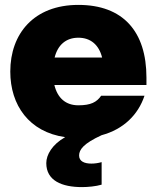

<svg xmlns="http://www.w3.org/2000/svg" viewBox="-20 -552 640 784"><path d="M315 212C338 212 372 209 395 202V110C381 114 367 116 353 116C325 116 303 107 303 83C303 59 321 34 395 0C484 -24 544 -83 570 -161H393C375 -135 351 -122 300 -122C249 -122 215 -151 202 -205H578V-235C578 -424 482 -532 300 -532C118 -532 22 -414 22 -260C22 -122 99 -13 246 8C193 38 169 80 169 114C169 186 233 212 315 212ZM203 -317C216 -369 250 -398 300 -398C350 -398 384 -369 397 -317Z"/></svg>

Font: Aspekta 900
Style: Regular
Weight: 900
Designer: Ivo Dolenc
Version: Version 2.000